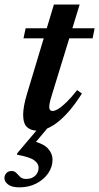

<svg xmlns="http://www.w3.org/2000/svg" viewBox="-46 -564 438 846"><path d="M57.5 -395 67 -439.5H371L362 -395ZM185 -153.5Q179 -135 176 -123.5Q173 -112 172 -104.8Q171 -97.5 171 -92.5Q171 -83.5 175 -79.2Q179 -75 185.5 -75Q196 -75 212 -85Q228 -95 248.8 -115.5Q269.5 -136 294 -167L315 -152Q287.5 -108.5 261 -77.5Q234.5 -46.5 209.5 -26.8Q184.5 -7 161.5 2.2Q138.5 11.5 117 11.5Q90 11.5 73 -4Q56 -19.5 56 -59Q56 -75 60.2 -99.2Q64.5 -123.5 74.5 -155.5L191.5 -544H305ZM39.5 261.5Q6 261.5 -10.2 249Q-26.5 236.5 -26.5 220.5Q-26.5 208 -18 198.8Q-9.5 189.5 5.5 189.5Q18 189.5 25.8 198Q33.5 206.5 43 215.5Q52.5 224.5 69.5 224.5Q94.5 224.5 109.2 210.2Q124 196 124 174.5Q124 156 104 141.8Q84 127.5 28.5 117.5L30.5 110.5L144 -23.5H183.5L73.5 107.5L89.5 55Q144.5 67.5 165 90Q185.5 112.5 185.5 139.5Q185.5 171.5 166.5 199.2Q147.5 227 114.5 244.2Q81.5 261.5 39.5 261.5Z"/></svg>

Font: Newsreader 24pt SemiBold
Style: Italic
Weight: 600
Italic angle: -17°
Designer: Hugues Gentile
Foundry: Production Type
Version: Version 1.003